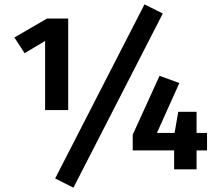

<svg xmlns="http://www.w3.org/2000/svg" viewBox="-20 -777 1000 881"><path d="M930 -87H882V0H779V-87H589V-159L712 -429L803 -396L700 -167H781L798 -264H882V-167H930ZM187 -272V-589L93 -533L46 -605L196 -692H293V-272ZM727 -715 317 84 233 42 643 -757Z"/></svg>

Font: FiraSans
Style: Regular
Weight: 600
Designer: Carrois Corporate & Edenspiekermann AG
Foundry: Carrois Corporate GbR & Edenspiekermann AG
Version: Version 3.106;PS 003.106;hotconv 1.0.70;makeotf.lib2.5.58329